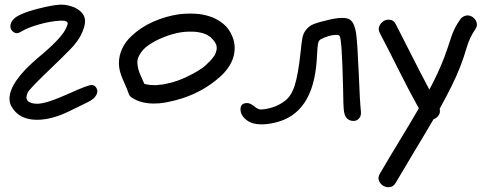

<svg xmlns="http://www.w3.org/2000/svg" viewBox="-20 -511 2059 819"><path d="M173.8 -481.4Q218.8 -491.2 242.2 -491.2Q267.6 -491.2 296.9 -479.5Q342.8 -458 342.8 -420.9Q342.8 -396.5 325.2 -361.3Q311.5 -334 283.2 -304.2Q254.9 -274.4 163.1 -186.5Q106.4 -130.9 98.6 -117.2Q92.8 -103.5 92.8 -95.7Q92.8 -78.1 115.2 -71.3Q126 -68.4 138.7 -68.4Q178.7 -68.4 277.3 -113.3Q354.5 -148.4 371.1 -148.4Q384.8 -148.4 391.6 -134.8Q399.4 -123 390.6 -105.5Q382.8 -88.9 352.5 -74.2Q349.6 -72.3 276.4 -37.1Q201.2 0 137.7 0Q59.6 0 27.3 -59.6Q20.5 -74.2 20.5 -89.8Q20.5 -160.2 138.7 -261.7Q236.3 -341.8 258.8 -384.8Q268.6 -403.3 268.6 -411.1Q268.6 -422.9 244.1 -422.9H238.3Q196.3 -420.9 146 -406.7Q95.7 -392.6 66.4 -374Q51.8 -365.2 40 -373Q24.4 -381.8 24.4 -398.4Q24.4 -422.9 51.8 -440.4Q88.9 -462.9 173.8 -481.4Z M744.1 -450.2Q775.4 -454.1 809.6 -452.6Q843.8 -451.2 875 -440.9Q906.2 -430.7 931.6 -410.2Q957 -389.6 970.7 -356.4Q980.5 -333 981 -309.1Q981.4 -285.2 974.1 -263.2Q966.8 -241.2 952.6 -221.2Q938.5 -201.2 919.9 -184.6Q879.9 -148.4 832 -123Q784.2 -97.7 731.4 -84Q709 -78.1 685.1 -73.7Q661.1 -69.3 636.7 -69.3Q612.3 -69.3 588.9 -74.7Q565.4 -80.1 544.9 -92.8Q530.3 -101.6 527.3 -116.2Q521.5 -132.8 514.6 -147.5Q507.8 -162.1 501.5 -177.7Q495.1 -193.4 491.2 -209Q487.3 -224.6 487.3 -241.2Q487.3 -274.4 501.5 -304.2Q515.6 -334 540 -356.4Q581.1 -395.5 634.8 -418.9Q688.5 -442.4 744.1 -450.2ZM854.5 -366.2Q828.1 -376 797.9 -376Q765.6 -377 733.4 -369.6Q701.2 -362.3 671.9 -349.6Q644.5 -338.9 615.7 -319.8Q586.9 -300.8 573.2 -273.4Q565.4 -258.8 565.9 -243.7Q566.4 -228.5 570.8 -213.4Q575.2 -198.2 582.5 -183.1Q589.8 -168 595.7 -153.3Q611.3 -149.4 615.2 -149.4Q617.2 -148.4 620.1 -148.4Q623 -148.4 625 -148.4Q644.5 -146.5 660.2 -149.4Q670.9 -149.4 687.5 -153.3Q712.9 -158.2 736.3 -166.5Q759.8 -174.8 779.3 -184.6Q801.8 -195.3 823.2 -208Q844.7 -220.7 859.4 -234.4Q869.1 -243.2 877.9 -252.9Q882.8 -257.8 884.8 -260.7Q889.6 -267.6 892.6 -271Q895.5 -274.4 897.5 -279.3Q901.4 -286.1 901.4 -290Q902.3 -292 902.8 -294.9Q903.3 -297.9 904.3 -299.8V-310.5Q903.3 -314.5 903.3 -316.4Q903.3 -318.4 902.3 -320.3Q899.4 -327.1 897 -330.6Q894.5 -334 891.6 -337.9Q892.6 -336.9 889.2 -340.8Q885.7 -344.7 884.8 -345.7L877 -353.5Q872.1 -356.4 866.2 -360.4Q860.4 -364.3 854.5 -366.2Z M1368.2 -422.9Q1411.1 -434.6 1439.5 -434.6Q1463.9 -434.6 1474.6 -425.8Q1493.2 -410.2 1499 -369.1Q1504.9 -328.1 1510.7 -190.4Q1514.6 -83 1519.5 -35.2Q1521.5 -15.6 1510.7 -4.9Q1502 4.9 1487.3 4.9Q1467.8 4.9 1456.1 -10.7Q1449.2 -20.5 1446.8 -40Q1444.3 -59.6 1443.4 -138.7Q1438.5 -344.7 1428.7 -357.4Q1425.8 -362.3 1416 -362.3Q1385.7 -362.3 1350.6 -344.7Q1339.8 -339.8 1336.9 -326.7Q1334 -313.5 1331.1 -255.9Q1316.4 -23.4 1150.4 12.7Q1121.1 19.5 1094.7 19.5Q1056.6 19.5 1034.2 2.9Q1005.9 -17.6 1005.9 -44.9Q1005.9 -70.3 1032.2 -71.3H1035.2Q1046.9 -71.3 1064.5 -57.6Q1080.1 -43.9 1092.8 -43.9Q1093.8 -43.9 1098.6 -44.4Q1103.5 -44.9 1106.4 -44.9Q1159.2 -52.7 1194.3 -80.1Q1222.7 -100.6 1237.3 -147Q1252 -193.4 1261.7 -284.2Q1266.6 -333 1270 -349.6Q1273.4 -366.2 1281.2 -377.9Q1293 -395.5 1309.6 -404.3Q1326.2 -413.1 1368.2 -422.9Z M1994.1 -439.5Q2007.8 -431.6 2012.7 -416Q2017.6 -400.4 2007.8 -386.7Q1983.4 -351.6 1971.2 -309.6Q1959 -267.6 1943.4 -227.5Q1926.8 -184.6 1906.7 -144.5Q1886.7 -104.5 1864.3 -63.5Q1862.3 -58.6 1859.9 -55.2Q1857.4 -51.8 1855.5 -46.9Q1859.4 -31.2 1851.1 -19Q1842.8 -6.8 1829.1 -2Q1789.1 66.4 1748.5 133.3Q1708 200.2 1668 268.6Q1658.2 285.2 1643.1 287.1Q1627.9 289.1 1615.2 281.7Q1602.5 274.4 1596.7 260.3Q1590.8 246.1 1600.6 229.5Q1641.6 159.2 1683.6 90.3Q1725.6 21.5 1766.6 -48.8Q1722.7 -127.9 1682.6 -208.5Q1642.6 -289.1 1600.6 -369.1Q1591.8 -385.7 1598.1 -399.9Q1604.5 -414.1 1616.7 -421.4Q1628.9 -428.7 1644 -426.8Q1659.2 -424.8 1668 -408.2Q1704.1 -337.9 1739.3 -268.1Q1774.4 -198.2 1811.5 -128.9Q1847.7 -195.3 1876 -268.6Q1890.6 -308.6 1903.8 -350.1Q1917 -391.6 1941.4 -425.8Q1950.2 -439.5 1964.8 -443.8Q1979.5 -448.2 1994.1 -439.5Z"/></svg>

Font: Schoolbell
Style: Regular
Weight: 400
Designer: Font Diner, Inc
Foundry: Font Diner, Inc
Version: Version 1.001